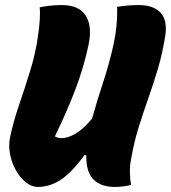

<svg xmlns="http://www.w3.org/2000/svg" viewBox="-20 -729 676 759"><path d="M130 10Q105 10 82 -8.5Q59 -27 42.5 -56.5Q26 -86 19.5 -120.5Q13 -155 20 -187Q33 -249 55.5 -314.5Q78 -380 99 -448Q120 -516 130 -585Q141 -660 137 -700Q155 -704 178 -706.5Q201 -709 223 -709Q294 -709 320 -665.5Q346 -622 329 -547Q310 -459 277.5 -374Q245 -289 197 -190Q207 -183 224 -183Q249 -183 280 -201.5Q311 -220 344 -260Q363 -329 387 -401.5Q411 -474 428 -549.5Q445 -625 443 -702Q461 -705 483.5 -707Q506 -709 528 -709Q587 -709 615 -678.5Q643 -648 633 -586Q622 -517 604.5 -458Q587 -399 567 -342.5Q547 -286 528.5 -227Q510 -168 498 -99Q493 -74 493.5 -47Q494 -20 498 2Q483 6 466.5 8Q450 10 434 10Q379 10 349.5 -19.5Q320 -49 321 -115L314 -116Q263 -46 219.5 -18Q176 10 130 10Z"/></svg>

Font: Recursive Mn Csl St Blk
Style: Italic
Weight: 900
Italic angle: -15°
Monospace: yes
Version: Version 1.079;hotconv 1.0.112;makeotfexe 2.5.65598; ttfautoh